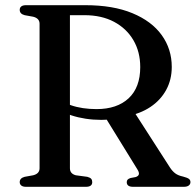

<svg xmlns="http://www.w3.org/2000/svg" viewBox="-20 -720 755 740"><path d="M642 -462Q642 -413 620.5 -373.5Q599 -334 559.8 -307.8Q520.5 -281.5 466.5 -271.5Q449.5 -269 434.5 -265.8Q419.5 -262.5 404.2 -260.2Q389 -258 370.5 -258Q339 -258 309.8 -262.5Q280.5 -267 255.8 -275.2Q231 -283.5 213 -295L217 -332Q232 -322 253.2 -314.5Q274.5 -307 300 -303.2Q325.5 -299.5 352 -299.5Q431 -299.5 475.8 -341.2Q520.5 -383 520.5 -461.5Q520.5 -520 494.2 -565Q468 -610 419.8 -635.8Q371.5 -661.5 305.5 -661.5H249.5V-71.5Q249.5 -61 255.2 -54.2Q261 -47.5 272 -44.5L316.5 -38.5Q327.5 -35.5 331.5 -30.8Q335.5 -26 335.5 -18Q335.5 0 311 0H80.5Q68 0 62 -5Q56 -10 56 -18Q56 -33.5 75 -38.5L108 -44.5Q120 -47.5 126.2 -54.2Q132.5 -61 132.5 -71.5V-628.5Q132.5 -639 126.2 -645.8Q120 -652.5 108 -655.5L75 -661.5Q56 -666.5 56 -682Q56 -690.5 62 -695.2Q68 -700 80.5 -700H309Q416 -700 490.2 -669.2Q564.5 -638.5 603.2 -584.8Q642 -531 642 -462ZM381 -275.5 497 -289 635 -74.5Q644.5 -60 655.5 -51.8Q666.5 -43.5 685.5 -39.5Q702.5 -35 708.2 -30.5Q714 -26 714 -18Q714 -10 707.5 -5Q701 0 688 0H493Q468.5 0 468.5 -18Q468.5 -24 472 -27.8Q475.5 -31.5 483.5 -34L502.5 -37.5Q513.5 -41 515.2 -48.2Q517 -55.5 509 -68Z"/></svg>

Font: Fraunces 11pt
Style: Regular
Weight: 400
Version: Version 1.000;[b76b70a41]